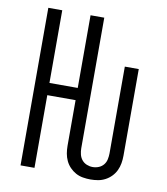

<svg xmlns="http://www.w3.org/2000/svg" viewBox="-83 -805 766 882"><g transform="rotate(10 300.0 -363.5)"><path d="M398 8Q381 8 363 5Q345 2 329.5 -6.5Q314 -15 301.5 -28Q289 -41 281.5 -57Q274 -73 271 -90.5Q268 -108 268 -126V-339H136V0H71V-735H136V-396H268V-735H332V-126Q332 -112 335.5 -97.5Q339 -83 348 -72Q357 -61 370.5 -55.5Q384 -50 398 -50Q413 -50 426.5 -55.5Q440 -61 449 -72Q458 -83 461 -97.5Q464 -112 464 -126V-530H529V-126Q529 -108 526 -90.5Q523 -73 515.5 -57Q508 -41 495.5 -28Q483 -15 467 -6.5Q451 2 433.5 5Q416 8 398 8Z"/></g></svg>

Font: Iosevka Curly Light Extended
Style: Regular
Weight: 300
Width: 7
Monospace: yes
Designer: Belleve Invis
Foundry: Belleve Invis
Version: Version 11.1.0; ttfautohint (v1.8.3)